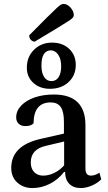

<svg xmlns="http://www.w3.org/2000/svg" viewBox="-20 -941 548 973"><path d="M145 12Q98 12 67.5 -16Q37 -44 37 -90Q37 -203 185 -237L304 -264V-323Q304 -376 287.5 -399Q271 -422 237 -422Q151 -422 150 -316Q137 -302 109 -302Q87 -302 74.5 -314Q62 -326 62 -346Q62 -379 87 -405.5Q112 -432 155 -447Q198 -462 253 -462Q413 -462 413 -306V-86Q413 -51 441 -51Q452 -51 464 -55.5Q476 -60 484 -66L493 -32Q473 -12 444 0Q415 12 390 12Q352 12 331 -9.5Q310 -31 310 -70H305Q275 -31 232.5 -9.5Q190 12 145 12ZM199 -51Q227 -51 255.5 -65Q284 -79 305 -103V-224L213 -202Q136 -185 136 -118Q136 -87 153 -69Q170 -51 199 -51ZM233 -491Q182 -491 149 -521Q116 -551 116 -598Q116 -653 152.5 -689Q189 -725 244 -725Q297 -725 330.5 -693.5Q364 -662 364 -612Q364 -559 327.5 -525Q291 -491 233 -491ZM241 -530Q264 -530 277 -550Q290 -570 290 -605Q290 -641 275.5 -663Q261 -685 238 -686Q190 -685 190 -609Q190 -572 203.5 -551Q217 -530 241 -530ZM156 -730Q146 -730 137 -738.5Q128 -747 128 -762Q185 -820 217.5 -852Q250 -884 266 -899Q282 -914 289 -917.5Q296 -921 303 -921Q321 -921 337.5 -902.5Q354 -884 354 -864Q354 -858 349.5 -852Q345 -846 326.5 -834Q308 -822 268 -797.5Q228 -773 156 -730Z"/></svg>

Font: Petrona SemiBold
Style: Regular
Weight: 600
Designer: Ringo R. Seeber
Foundry: Ringo R. Seeber
Version: Version 2.001; ttfautohint (v1.8.3)